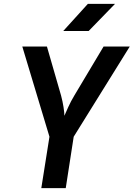

<svg xmlns="http://www.w3.org/2000/svg" viewBox="-20 -970 689 990"><path d="M193 0 235 -265 95 -730H222L295 -477Q303 -447 307.5 -418Q312 -389 312 -373Q319 -389 332 -418Q345 -447 363 -477L514 -730H649L360 -265L319 0ZM306 -810 433 -950H573L437 -810Z"/></svg>

Font: JetBrains Mono NL
Style: Bold Italic
Weight: 700
Italic angle: -9°
Designer: Philipp Nurullin, Konstantin Bulenkov
Foundry: JetBrains
Version: Version 2.304; ttfautohint (v1.8.4.7-5d5b)